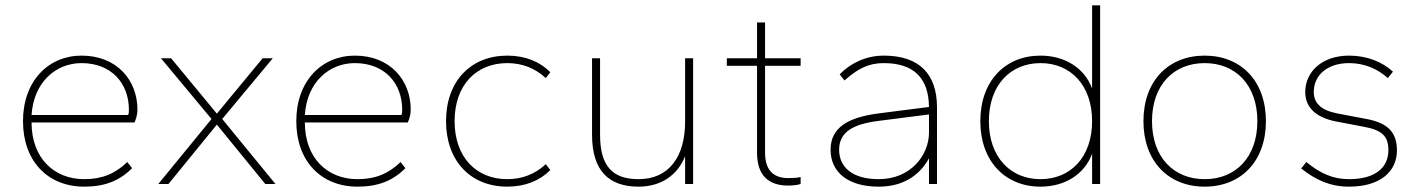

<svg xmlns="http://www.w3.org/2000/svg" viewBox="-20 -688 5310 718"><path d="M295 10C372 10 427 -12 474 -59L456 -82C411 -39 363 -18 295 -18C181 -18 98 -98 98 -230H483C488 -241 494 -259 494 -278C494 -387 418 -480 285 -480C161 -480 66 -385 66 -235C66 -85 159 10 295 10ZM285 -452C397 -452 462 -376 462 -278C462 -271 462 -263 459 -258H98C106 -381 189 -452 285 -452Z M1010 0 811 -243 1000 -470H962L791 -263L620 -470H582L771 -243L572 0H610L791 -222L972 0Z M1317 10C1394 10 1449 -12 1496 -59L1478 -82C1433 -39 1385 -18 1317 -18C1203 -18 1120 -98 1120 -230H1505C1510 -241 1516 -259 1516 -278C1516 -387 1440 -480 1307 -480C1183 -480 1088 -385 1088 -235C1088 -85 1181 10 1317 10ZM1307 -452C1419 -452 1484 -376 1484 -278C1484 -271 1484 -263 1481 -258H1120C1128 -381 1211 -452 1307 -452Z M1877 10C1945 10 1999 -13 2038 -52L2021 -74C1981 -37 1933 -18 1877 -18C1761 -18 1680 -100 1680 -235C1680 -370 1761 -452 1877 -452C1933 -452 1981 -433 2021 -396L2038 -418C1999 -457 1945 -480 1877 -480C1741 -480 1648 -385 1648 -235C1648 -85 1741 10 1877 10Z M2368 10C2452 10 2514 -33 2542 -104V0H2572V-470H2542V-233C2542 -104 2483 -18 2368 -18C2272 -18 2224 -65 2224 -184V-470H2194V-184C2194 -49 2257 10 2368 10Z M2928 6C2944 6 2963 4 2974 0V-26C2963 -23 2944 -22 2928 -22C2872 -22 2841 -52 2841 -117V-442H2974V-470H2841V-604H2811V-470H2698V-442H2811V-117C2811 -33 2853 6 2928 6Z M3266 10C3349 10 3415 -25 3454 -96V0H3484V-286C3484 -411 3418 -480 3285 -480C3216 -480 3159 -450 3120 -410L3138 -387C3189 -432 3228 -452 3285 -452C3396 -452 3453 -397 3454 -288L3266 -264C3151 -249 3086 -211 3086 -128C3086 -45 3150 10 3266 10ZM3266 -18C3170 -18 3118 -61 3118 -128C3118 -195 3171 -224 3266 -236L3454 -260V-192C3454 -108 3386 -18 3266 -18Z M3871 10C3963 10 4036 -37 4064 -113V0H4094V-668H4064V-357C4036 -433 3963 -480 3871 -480C3739 -480 3646 -385 3646 -235C3646 -85 3739 10 3871 10ZM3871 -18C3759 -18 3678 -100 3678 -235C3678 -370 3759 -452 3871 -452C3983 -452 4064 -370 4064 -235C4064 -100 3983 -18 3871 -18Z M4485 10C4621 10 4714 -85 4714 -235C4714 -385 4621 -480 4485 -480C4349 -480 4256 -385 4256 -235C4256 -85 4349 10 4485 10ZM4485 -18C4369 -18 4288 -100 4288 -235C4288 -370 4369 -452 4485 -452C4601 -452 4682 -370 4682 -235C4682 -100 4601 -18 4485 -18Z M5025 10C5141 10 5204 -46 5204 -126C5204 -201 5160 -231 5085 -244L4980 -264C4919 -276 4893 -303 4893 -344C4893 -408 4945 -452 5025 -452C5082 -452 5131 -431 5170 -396L5189 -420C5150 -456 5093 -480 5025 -480C4921 -480 4861 -417 4861 -344C4861 -287 4900 -249 4975 -234L5080 -214C5151 -201 5172 -177 5172 -126C5172 -63 5125 -18 5025 -18C4965 -18 4918 -39 4865 -82L4846 -58C4901 -14 4956 10 5025 10Z"/></svg>

Font: Gantari Thin
Style: Regular
Weight: 250
Designer: Anugrah Pasau
Foundry: Lafontype
Version: Version 1.000